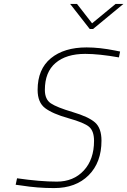

<svg xmlns="http://www.w3.org/2000/svg" viewBox="-20 -951 650 980"><path d="M610 -931 455 -803H438L338 -931H373L450 -832L570 -931ZM415 -676Q318 -676 263.5 -629.5Q209 -583 209 -492Q209 -444 239.5 -423.5Q270 -403 351 -379Q432 -355 465 -326Q498 -297 498 -233Q498 -122 432.5 -56.5Q367 9 256 9Q171 9 90 -4L60 -8L67 -41Q185 -24 270 -24Q355 -24 407.5 -80.5Q460 -137 460 -232Q460 -282 435 -303.5Q410 -325 329.5 -347.5Q249 -370 210.5 -399Q172 -428 172 -492Q172 -598 239.5 -653.5Q307 -709 422 -709Q488 -709 568 -693L593 -688L587 -658Q485 -676 415 -676Z"/></svg>

Font: Titillium Web ExtraLight
Style: Italic
Weight: 275
Italic angle: -13°
Version: Version 1.002;PS 57.000;hotconv 1.0.70;makeotf.lib2.5.55311